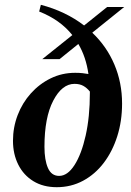

<svg xmlns="http://www.w3.org/2000/svg" viewBox="-20 -769 547 799"><path d="M216 10Q160 10 119 -15Q78 -40 56 -84Q34 -128 34 -183Q34 -239 53.5 -290Q73 -341 108.5 -380.5Q144 -420 191 -443Q238 -466 293 -466Q310 -466 323.5 -464.5Q337 -463 348 -461Q338 -532 306 -586L228 -523H156L281 -623Q230 -687 143 -721L150 -749Q253 -722 330 -663L426 -740H497L364 -633Q424 -576 456 -500.5Q488 -425 488 -338Q488 -265 468 -202Q448 -139 412 -91.5Q376 -44 326 -17Q276 10 216 10ZM165 -158Q165 -103 179.5 -70Q194 -37 226 -37Q261 -37 290 -82Q319 -127 336.5 -205Q354 -283 354 -382Q354 -386 354 -388Q342 -403 327 -411.5Q312 -420 290 -420Q238 -420 201.5 -350Q165 -280 165 -158Z"/></svg>

Font: Spectral
Style: Bold Italic
Weight: 700
Italic angle: -10°
Designer: Jean-Baptiste Levee
Foundry: Production Type
Version: Version 2.001